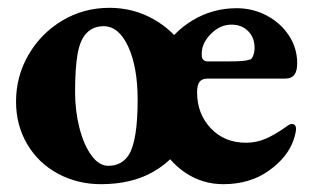

<svg xmlns="http://www.w3.org/2000/svg" viewBox="-20 -457 803 491"><path d="M21 -197Q21 -262 53 -317Q85 -372 139.5 -404.5Q194 -437 260 -437Q321 -437 372.5 -408Q424 -379 454 -330.5Q484 -282 484 -226Q484 -159 456 -104.5Q428 -50 372.5 -18Q317 14 238 14Q178 14 128 -13Q78 -40 49.5 -88.5Q21 -137 21 -197ZM310 -62Q332 -99 332 -202Q332 -285 308 -337.5Q284 -390 245 -390Q219 -390 202 -373Q185 -356 178.5 -319.5Q172 -283 172 -222Q172 -174 183 -130.5Q194 -87 213.5 -60Q233 -33 257 -33Q292 -33 310 -62ZM361 -205Q361 -268 391 -321Q421 -374 472.5 -405Q524 -436 585 -436Q627 -436 662.5 -417Q698 -398 719 -366Q740 -334 740 -295Q740 -275 732.5 -265.5Q725 -256 709 -256H511Q497 -256 490.5 -248Q484 -240 484 -221Q484 -166 519 -129Q554 -92 609 -92Q636 -92 660 -102.5Q684 -113 712 -133Q721 -140 726 -140Q737 -140 737 -127Q737 -118 731 -100Q716 -55 667.5 -20.5Q619 14 551 14Q498 14 454.5 -15Q411 -44 386 -94Q361 -144 361 -205ZM564 -300Q588 -300 599.5 -301Q611 -302 620 -305Q624 -306 627.5 -315Q631 -324 631 -335Q631 -361 614.5 -377.5Q598 -394 572 -394Q542 -394 518 -369Q494 -344 496 -315Q496 -308 500 -304Q504 -300 511 -300Z"/></svg>

Font: EB Garamond ExtraBold
Style: Regular
Weight: 800
Designer: Georg Duffner and Octavio Pardo
Foundry: Georg Duffner
Version: Version 1.000